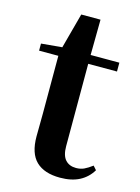

<svg xmlns="http://www.w3.org/2000/svg" viewBox="-110 -759 613 838"><g transform="rotate(15 196.5 -340.0)"><path d="M169 -496V-536H366V-496ZM245 16Q174 16 137 -19.5Q100 -55 100 -132Q100 -160 100.5 -182.5Q101 -205 101 -235V-496H14V-528L124 -538L105 -525L151 -696H238L236 -519V-509V-124Q236 -82 253.5 -62.5Q271 -43 302 -43Q322 -43 338 -50.5Q354 -58 374 -73L389 -56Q368 -21 332.5 -2.5Q297 16 245 16Z"/></g></svg>

Font: Noto Serif JP ExtraLight
Style: Bold
Weight: 700
Version: Version 2.003-H1;hotconv 1.1.1;makeotfexe 2.6.0